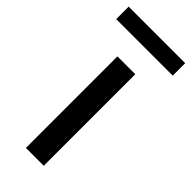

<svg xmlns="http://www.w3.org/2000/svg" viewBox="-279 -768 809 809"><g transform="rotate(45 125.5 -363.5)"><path d="M293.5 -727.1V-652.8H-43.5V-727.1ZM71.3 0V-545.4H177.7V0Z"/></g></svg>

Font: Interop Med
Style: Regular
Weight: 500
Designer: Rasmus Andersson, Google, Jang Haemin
Foundry: jhaemin
Version: Version 1.007